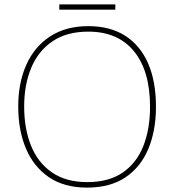

<svg xmlns="http://www.w3.org/2000/svg" viewBox="-20 -844 794 874"><path d="M376 10Q272 10 202.5 -37.5Q133 -85 98 -168Q63 -251 63 -359Q63 -467 100 -549.5Q137 -632 208.5 -678.5Q280 -725 382 -725Q481 -725 549.5 -681.5Q618 -638 654 -556Q690 -474 690 -358Q690 -250 655.5 -167Q621 -84 551.5 -37Q482 10 376 10ZM377 -15Q475 -15 538.5 -58.5Q602 -102 632.5 -179.5Q663 -257 663 -358Q663 -521 590 -610.5Q517 -700 382 -700Q284 -700 219 -656Q154 -612 122 -535Q90 -458 90 -359Q90 -259 121 -181.5Q152 -104 216 -59.5Q280 -15 377 -15ZM505 -824V-800H250V-824Z"/></svg>

Font: Noto Sans Symbols Thin
Style: Regular
Weight: 250
Version: Version 2.002